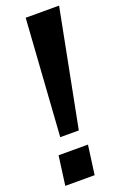

<svg xmlns="http://www.w3.org/2000/svg" viewBox="-151 -826 561 873"><g transform="rotate(-20 129.5 -390.0)"><path d="M97.2 -779.8H258.8L148.9 -215.8H59.1ZM166 -141.1 147 0H4.9L23.9 -141.1Z"/></g></svg>

Font: Cooper Hewitt
Style: Semibold Italic
Weight: 710
Designer: Village Type and Design LLC
Foundry: Cooper Hewitt Smithsonian Design Museum
Version: 1.000